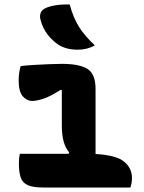

<svg xmlns="http://www.w3.org/2000/svg" viewBox="-20 -834 640 854"><path d="M68 -150H285L288 -156Q255 -193 255 -275V-432L251 -435Q202 -404 172 -394.5Q142 -385 124 -385Q99 -385 81 -406Q63 -427 63 -477Q63 -494 65.5 -511Q68 -528 72 -540Q94 -543 128 -545Q162 -547 197 -548.5Q232 -550 255 -550Q333 -550 369 -527.5Q405 -505 405 -438V-149Q497 -144 532 -115Q567 -86 567 -43Q567 -20 560 0H172Q128 0 104.5 -10Q81 -20 72.5 -43.5Q64 -67 64 -107Q64 -131 68 -150ZM290 -814Q306 -755 331 -715Q356 -675 402 -632Q368 -613 326 -613Q274 -613 240 -635Q214 -652 192 -680Q170 -708 160 -747Q156 -762 160.5 -775.5Q165 -789 179 -796Q198 -806 227 -810.5Q256 -815 290 -814Z"/></svg>

Font: Recursive Mn Csl St XBd
Style: Regular
Weight: 800
Monospace: yes
Version: Version 1.079;hotconv 1.0.112;makeotfexe 2.5.65598; ttfautoh